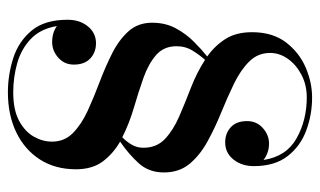

<svg xmlns="http://www.w3.org/2000/svg" viewBox="-182 -618 810 486"><g transform="rotate(90 223.0 -375.0)"><path d="M408.5 -162Q408.5 -110 383.8 -71.2Q359 -32.5 315 -11.2Q271 10 213.5 10Q169.5 10 127.2 -3.5Q85 -17 57.5 -50Q30 -83 30 -141Q30 -172 46.8 -192.5Q63.5 -213 89.5 -213Q112.5 -213 128 -198.5Q143.5 -184 143.5 -157Q143.5 -133 126 -117.5Q108.5 -102 86.5 -102Q62.5 -102 46 -114Q53 -72 78.8 -47.8Q104.5 -23.5 140.2 -13.5Q176 -3.5 213.5 -3.5Q258 -3.5 285.5 -18.2Q313 -33 325.8 -55.5Q338.5 -78 338.5 -101.5Q338.5 -133 316.8 -154.5Q295 -176 260.8 -191.8Q226.5 -207.5 188 -222Q149.5 -236.5 115.2 -253.8Q81 -271 59.2 -295.2Q37.5 -319.5 37.5 -355Q37.5 -389 51.8 -415.2Q66 -441.5 86 -461.2Q106 -481 123 -494.5Q96 -513.5 78.8 -540.5Q61.5 -567.5 61.5 -608Q61.5 -660 87.2 -693.8Q113 -727.5 151 -743.8Q189 -760 226.5 -760Q270.5 -760 310.2 -745.2Q350 -730.5 375.2 -698Q400.5 -665.5 400.5 -612.5Q400.5 -582 383.8 -561Q367 -540 340.5 -540Q317.5 -540 302 -554.2Q286.5 -568.5 286.5 -595.5Q286.5 -619.5 304 -635.2Q321.5 -651 343.5 -651Q366.5 -651 385 -637Q376 -695 330 -720.8Q284 -746.5 226.5 -746.5Q195 -746.5 169.5 -733.2Q144 -720 129 -698.8Q114 -677.5 114 -654Q114 -622.5 135.8 -600.8Q157.5 -579 192 -562.2Q226.5 -545.5 265.2 -529.8Q304 -514 338.5 -495Q373 -476 394.8 -449.8Q416.5 -423.5 416.5 -385Q416.5 -347 393.5 -321.5Q370.5 -296 338.5 -274Q369 -256.5 388.8 -230Q408.5 -203.5 408.5 -162ZM97 -417Q97 -384.5 119.5 -365Q142 -345.5 177.5 -333Q213 -320.5 253 -308.8Q293 -297 327.5 -279.5Q340 -292 347 -304.8Q354 -317.5 354 -333Q354 -366.5 331.8 -387.5Q309.5 -408.5 275 -423.5Q240.5 -438.5 202.2 -453.2Q164 -468 131.5 -489Q120.5 -477 108.8 -458.5Q97 -440 97 -417Z"/></g></svg>

Font: Bodoni Moda 16pt
Style: Regular
Weight: 400
Version: Version 2.3